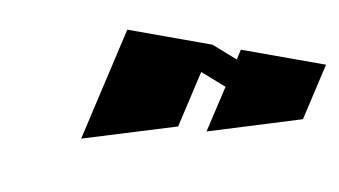

<svg xmlns="http://www.w3.org/2000/svg" viewBox="-37 -566 588 333"><g transform="rotate(10 257.5 -400.0)"><path d="M165 -500H315L361 -482L365 -500H515L492 -400L331 -350L350 -432L304 -450L281 -350L119 -300Z"/></g></svg>

Font: SOV_Meka
Style: Italic
Weight: 400
Italic angle: -13°
Version: Version 1.00